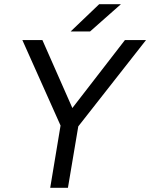

<svg xmlns="http://www.w3.org/2000/svg" viewBox="-20 -890 712 910"><path d="M218 0 267 -295 86 -700H181L323 -378L572 -700H672L351 -291L302 0ZM315 -741 450 -870H553L407 -741Z"/></svg>

Font: Figtree
Style: Italic
Weight: 400
Italic angle: -9.5°
Foundry: Erik Kennedy
Version: Version 2.001; ttfautohint (v1.8.4.7-5d5b);gftools[0.9.27]